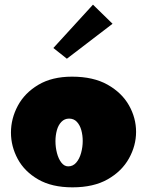

<svg xmlns="http://www.w3.org/2000/svg" viewBox="-20 -792 631 824"><path d="M291 12Q202.7 12 143.8 -22Q85 -56 56 -110Q27 -164 27 -223Q27 -283 56.4 -338Q85.8 -393 144.5 -428Q203.3 -463 289 -463Q380.7 -463 441.8 -428.5Q502.9 -394 533.4 -340Q564 -286 564 -226Q564 -167 533.4 -112Q502.8 -57 442.2 -22.5Q381.6 12 291 12ZM272.8 -78Q293 -78 307 -94Q321 -110 328 -135.5Q335 -161 335 -187Q335 -211.5 329 -233.3Q323 -255 310 -269Q297 -283 276.5 -283Q257 -283 243.5 -269Q230 -255 224 -232.8Q218 -210.6 218 -186Q218 -160 224.5 -135Q231 -110 243.5 -94Q256 -78 272.8 -78ZM267 -540 209 -586 379 -772 463 -690Z"/></svg>

Font: Marhey Light
Style: Regular
Weight: 300
Designer: Nur Syamsi & Bustanul Arifin
Foundry: Namelatype
Version: Version 1.000